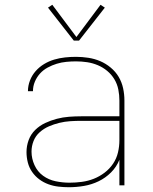

<svg xmlns="http://www.w3.org/2000/svg" viewBox="-20 -776 640 804"><path d="M268 8Q247 8 225 5.5Q203 3 182.5 -4.5Q162 -12 144.5 -25Q127 -38 114.5 -56Q102 -74 96.5 -95.5Q91 -117 91 -139Q91 -165 100 -189.5Q109 -214 127.5 -232Q146 -250 169.5 -261Q193 -272 218 -278.5Q243 -285 268.5 -287Q294 -289 320 -289H480V-355Q480 -378 475.5 -401Q471 -424 459 -444Q447 -464 429 -479Q411 -494 389.5 -503Q368 -512 345 -515.5Q322 -519 298 -519Q278 -519 257.5 -517Q237 -515 217.5 -509Q198 -503 179.5 -493Q161 -483 147.5 -468Q134 -453 126 -434Q118 -415 118 -394H97Q97 -417 105.5 -439Q114 -461 129.5 -478.5Q145 -496 165 -508Q185 -520 207 -526.5Q229 -533 252 -535.5Q275 -538 298 -538Q324 -538 350 -534Q376 -530 399.5 -520Q423 -510 443.5 -493Q464 -476 477 -454Q490 -432 495.5 -406.5Q501 -381 501 -355V0H480V-107Q468 -77 445 -54Q422 -31 393 -17Q364 -3 332 2.5Q300 8 268 8ZM271 -11Q297 -11 323 -14.5Q349 -18 373 -27.5Q397 -37 418 -53Q439 -69 453.5 -90.5Q468 -112 474 -137.5Q480 -163 480 -189V-270H320Q297 -270 274 -268.5Q251 -267 228.5 -261.5Q206 -256 185 -247Q164 -238 146.5 -222.5Q129 -207 120.5 -185.5Q112 -164 112 -141Q112 -112 124.5 -84.5Q137 -57 160.5 -40Q184 -23 213 -17Q242 -11 271 -11ZM289 -606 181 -744 199 -756 300 -621 401 -756 419 -744 311 -606Z"/></svg>

Font: Iosevka Curly Thin Extended
Style: Regular
Weight: 100
Width: 7
Monospace: yes
Designer: Belleve Invis
Foundry: Belleve Invis
Version: Version 11.1.0; ttfautohint (v1.8.3)